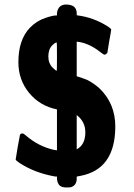

<svg xmlns="http://www.w3.org/2000/svg" viewBox="-20 -770 590 846"><path d="M231 -288Q156 -303 108.5 -360.5Q61 -418 61 -496Q61 -595 112 -648Q142 -679 183 -692Q213 -702 228 -702H231V-712Q236 -750 271 -750Q318 -750 318 -711V-703L323 -702Q391 -693 451 -656Q469 -645 470 -640Q470 -635 461 -587L453 -537Q445 -529 442 -529Q436 -529 424 -539Q378 -576 330 -585Q328 -585 325 -585.5Q322 -586 320 -586L318 -587V-434Q350 -424 364 -418Q395 -402 419 -380Q488 -313 488 -213Q488 -24 334 5L318 8V17Q318 47 292 55Q287 56 272 56Q252 56 242.5 47Q233 38 231 18V8H224Q133 -8 66 -52Q50 -63 49 -67Q49 -71 58 -122.5Q67 -174 68 -176Q71 -182 79 -182Q84 -182 94 -173Q148 -126 216 -110Q228 -108 229 -108H231ZM231 -521Q231 -583 230 -583Q223 -583 210 -570Q193 -553 193 -521Q193 -491 212 -472Q226 -458 230 -458Q231 -458 231 -521ZM318 -112Q356 -132 356 -187Q356 -234 318 -263Z"/></svg>

Font: MathJax_SansSerif
Style: Bold
Weight: 700
Version: Version 1.1